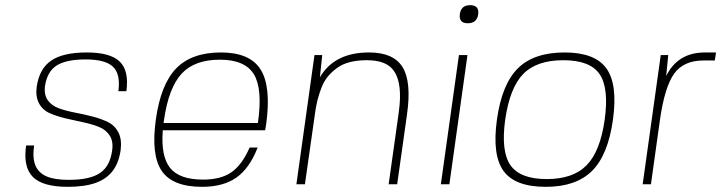

<svg xmlns="http://www.w3.org/2000/svg" viewBox="-20 -713 2791 743"><path d="M154 -379Q150 -346 165 -325Q180 -304 207.5 -294Q235 -284 269 -277.5Q303 -271 336.5 -262.5Q370 -254 397 -241Q424 -228 438 -201Q452 -174 447 -133Q440 -83 416 -51.5Q392 -20 349.5 -5Q307 10 242 10Q146 10 107.5 -28Q69 -66 81 -150H112Q105 -102 117 -73Q129 -44 160 -30.5Q191 -17 246 -17Q328 -17 367 -43.5Q406 -70 414 -131Q419 -166 404.5 -188.5Q390 -211 362.5 -222Q335 -233 301 -240Q267 -247 233.5 -255Q200 -263 172.5 -275Q145 -287 131 -313Q117 -339 122 -377Q132 -447 178 -478.5Q224 -510 316 -510Q407 -510 443.5 -474.5Q480 -439 469 -360H438Q447 -426 417.5 -454.5Q388 -483 311.5 -483Q235 -483 198.5 -459Q162 -435 154 -379Z M610 -209Q602 -109 638 -63.5Q674 -18 766 -18Q834 -18 875 -46Q916 -74 946 -142H977Q946 -62 895 -26Q844 10 762 10Q648 10 606 -51.5Q564 -113 583 -250Q602 -387 662 -448.5Q722 -510 835 -510Q947 -510 988.5 -444Q1030 -378 1010 -232L1006 -209ZM831 -482Q733 -482 683 -428Q633 -374 615 -251L613 -237H978Q997 -369 962.5 -425.5Q928 -482 831 -482Z M1227 -500 1218 -414Q1274 -510 1408 -510Q1503 -510 1538 -453Q1573 -396 1555 -270L1517 0H1484L1522 -270Q1533 -344 1523.5 -391Q1514 -438 1484 -459Q1454 -480 1399 -480Q1364 -480 1335.5 -473Q1307 -466 1286.5 -451.5Q1266 -437 1250.5 -419Q1235 -401 1225 -376Q1215 -351 1208.5 -325Q1202 -299 1198 -267L1160 0H1127L1197 -500Z M1719 0H1686L1756 -500H1789ZM1799 -693Q1835 -693 1830.5 -658Q1826 -623 1790 -623Q1755 -623 1759.5 -658Q1764 -693 1799 -693Z M2165 -510Q2282 -510 2326.5 -448.5Q2371 -387 2352 -250Q2333 -113 2271 -51.5Q2209 10 2092 10Q1973 10 1928.5 -51.5Q1884 -113 1903 -250Q1922 -387 1984 -448.5Q2046 -510 2165 -510ZM1935 -250Q1918 -127 1955.5 -73.5Q1993 -20 2096 -20Q2198 -20 2250.5 -74Q2303 -128 2320 -250Q2337 -373 2300 -426.5Q2263 -480 2160 -480Q2057 -480 2005 -427Q1953 -374 1935 -250Z M2534 -250 2499 0H2467L2537 -500H2566L2558 -419Q2603 -510 2708 -510H2751L2746 -479H2703Q2625 -479 2588.5 -427.5Q2552 -376 2534 -250Z"/></svg>

Font: Fivo Sans Thin
Style: Regular
Weight: 250
Foundry: Alexander Slobzheninov
Version: 1.0